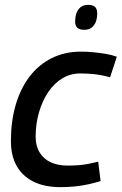

<svg xmlns="http://www.w3.org/2000/svg" viewBox="-20 -762 502 792"><path d="M231 10Q163 10 117.5 -13Q72 -36 48.5 -78Q25 -120 25 -180Q25 -261 44.5 -328.5Q64 -396 101.5 -445.5Q139 -495 193 -522Q247 -549 314 -549Q340 -549 365 -546.5Q390 -544 415 -540Q440 -536 462 -528L434 -443Q399 -453 369.5 -456Q340 -459 311 -459Q271 -459 237.5 -439Q204 -419 179.5 -383Q155 -347 141 -299Q127 -251 127 -198Q127 -160 143.5 -133Q160 -106 189.5 -92.5Q219 -79 258 -79Q282 -79 303 -80.5Q324 -82 344.5 -86Q365 -90 385 -95L395 -15Q372 -8 345.5 -2Q319 4 289.5 7Q260 10 231 10ZM328 -639Q309 -639 299.5 -647Q290 -655 290 -673Q290 -691 295 -706.5Q300 -722 312 -732Q324 -742 343 -742Q363 -742 372 -733.5Q381 -725 381 -707Q381 -689 376 -674Q371 -659 359 -649Q347 -639 328 -639Z"/></svg>

Font: Georama ExtraCondensed Thin Medium
Style: Italic
Weight: 500
Italic angle: -9°
Version: Version 1.001